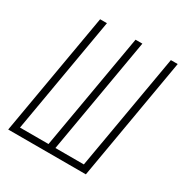

<svg xmlns="http://www.w3.org/2000/svg" viewBox="-166 -838 920 965"><g transform="rotate(30 294.5 -355.5)"><path d="M178.2 -710.9H138.7L15.6 0H466.3L588.9 -710.9H549.3L432.6 -38.1H267.6L383.8 -710.9H344.2L227.5 -38.1H62Z"/></g></svg>

Font: Roboto Mono ExtraLight
Style: Italic
Weight: 250
Italic angle: -10°
Monospace: yes
Designer: Google
Version: Version 3.000